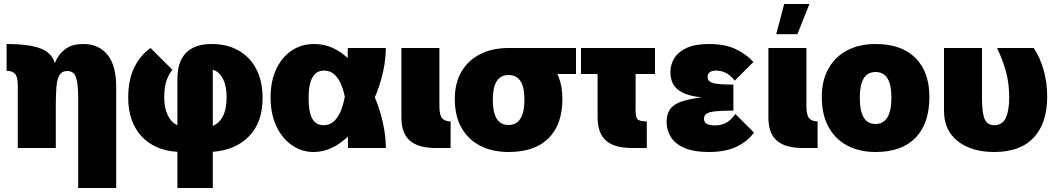

<svg xmlns="http://www.w3.org/2000/svg" viewBox="-20 -740 5276 960"><path d="M69 -310Q69 -356 55 -371Q41 -386 13 -386V-520Q144 -520 201.5 -489Q259 -458 259 -384V0H69ZM371 -248Q371 -318 360.5 -351.5Q350 -385 317 -385Q289 -385 277 -363.5Q265 -342 262 -304.5Q259 -267 259 -217L238 -287L236 -370Q245 -409 263 -443.5Q281 -478 313 -499Q345 -520 397 -520Q473 -520 517 -467Q561 -414 561 -304V200H371Z M867 19Q811 16 766 -3.5Q721 -23 688.5 -57.5Q656 -92 638.5 -141Q621 -190 621 -251Q621 -340 651 -402Q681 -464 733 -500L842 -391Q826 -371 817 -349Q808 -327 804.5 -303.5Q801 -280 801 -256Q801 -200 819 -163.5Q837 -127 867 -114V-346Q867 -432 910.5 -476Q954 -520 1038 -520Q1116 -520 1173.5 -487Q1231 -454 1262 -393.5Q1293 -333 1293 -250Q1293 -130 1226.5 -60Q1160 10 1044 19V200H867ZM1044 -111Q1075 -122 1094 -158Q1113 -194 1113 -253Q1113 -308 1096.5 -342.5Q1080 -377 1051 -389Q1049 -389 1047.5 -389.5Q1046 -390 1044 -391Z M1547 20Q1490 20 1441 -13Q1392 -46 1362.5 -107.5Q1333 -169 1333 -253Q1333 -335 1361.5 -395Q1390 -455 1439 -487.5Q1488 -520 1550 -520Q1627 -520 1691.5 -472Q1756 -424 1804 -350Q1853 -272 1881 -178Q1909 -84 1909 0H1720Q1720 -32 1719.5 -72Q1719 -112 1717 -154.5Q1715 -197 1708 -236Q1701 -278 1688 -312Q1675 -346 1653.5 -366.5Q1632 -387 1600 -387Q1562 -387 1542.5 -353.5Q1523 -320 1523 -249Q1523 -179 1541.5 -146.5Q1560 -114 1597 -114Q1631 -114 1653.5 -137Q1676 -160 1689 -198.5Q1702 -237 1709 -283Q1717 -339 1718 -397.5Q1719 -456 1719 -500H1909Q1909 -446 1897 -389Q1885 -332 1864 -277Q1833 -197 1784 -129.5Q1735 -62 1674.5 -21Q1614 20 1547 20Z M2160 0Q2071 0 2029 -37Q1987 -74 1987 -153V-500H2177V-210Q2177 -164 2191 -148.5Q2205 -133 2233 -133V0Z M2254 -245Q2254 -325 2287.5 -382Q2321 -439 2381.5 -469.5Q2442 -500 2523 -500Q2653 -500 2722.5 -432.5Q2792 -365 2792 -245Q2792 -118 2723 -49Q2654 20 2523 20Q2442 20 2381.5 -11Q2321 -42 2287.5 -101Q2254 -160 2254 -245ZM2523 -115Q2562 -115 2582 -146.5Q2602 -178 2602 -242Q2602 -305 2582 -335Q2562 -365 2523 -365Q2483 -365 2463.5 -334Q2444 -303 2444 -241Q2444 -178 2463.5 -146.5Q2483 -115 2523 -115ZM2519 -500H2860V-370H2559Z M2885 -500H3255V-370H2885ZM3214 0H3141Q3052 0 3010 -37Q2968 -74 2968 -153V-500H3158V-187Q3158 -148 3172 -140.5Q3186 -133 3214 -133Z M3750 -77Q3718 -33 3663 -6.5Q3608 20 3524 20Q3448 20 3401.5 -0.5Q3355 -21 3334 -55.5Q3313 -90 3313 -130Q3313 -166 3328 -190.5Q3343 -215 3381.5 -230Q3420 -245 3488 -253Q3424 -260 3390 -278.5Q3356 -297 3344 -323Q3332 -349 3332 -379Q3332 -416 3351 -448Q3370 -480 3412.5 -500Q3455 -520 3525 -520Q3605 -520 3658.5 -494.5Q3712 -469 3747 -430L3654 -337Q3629 -367 3606.5 -377Q3584 -387 3562 -387Q3540 -387 3529 -379Q3518 -371 3518 -355Q3518 -333 3544.5 -325Q3571 -317 3647 -317V-187Q3589 -187 3557 -183.5Q3525 -180 3512.5 -171.5Q3500 -163 3500 -147Q3500 -129 3513.5 -121Q3527 -113 3555 -113Q3584 -113 3608 -124.5Q3632 -136 3657 -170Z M3995 0Q3906 0 3864 -37Q3822 -74 3822 -153V-500H4012V-210Q4012 -164 4026 -148.5Q4040 -133 4068 -133V0ZM3901 -720H4027L3967 -569H3861Z M4358 20Q4277 20 4216.5 -12Q4156 -44 4122.5 -105.5Q4089 -167 4089 -255Q4089 -338 4122.5 -397.5Q4156 -457 4216.5 -488.5Q4277 -520 4358 -520Q4488 -520 4557.5 -450Q4627 -380 4627 -255Q4627 -123 4558 -51.5Q4489 20 4358 20ZM4358 -120Q4397 -120 4417 -153Q4437 -186 4437 -252Q4437 -317 4417 -348.5Q4397 -380 4358 -380Q4318 -380 4298.5 -348Q4279 -316 4279 -251Q4279 -185 4298.5 -152.5Q4318 -120 4358 -120Z M4890 -500V-251Q4890 -172 4904 -143Q4918 -114 4951 -114Q4992 -114 5009 -150.5Q5026 -187 5026 -252Q5026 -327 5008.5 -387Q4991 -447 4965 -500H5149Q5181 -451 5198.5 -388.5Q5216 -326 5216 -257Q5216 -125 5149 -52.5Q5082 20 4951 20Q4837 20 4768.5 -34.5Q4700 -89 4700 -185V-500Z"/></svg>

Font: Moderustic ExtraBold
Style: Regular
Weight: 800
Designer: Tural Alisoy
Foundry: TAFT Foundry
Version: Version 2.120